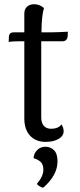

<svg xmlns="http://www.w3.org/2000/svg" viewBox="-20 -660 379 908"><path d="M301 -510 300 -488Q299 -478 293 -471.5Q287 -465 278 -465H175V-427V-105Q175 -79 187 -65Q199 -51 223 -51Q238 -51 251.5 -56.5Q265 -62 270 -72Q281 -57 281 -40Q281 -17 257 -3Q233 11 196 11Q149 11 122 -18.5Q95 -48 95 -100V-465H81Q40 -465 21 -462L22 -485Q23 -507 44 -507H95V-596Q95 -617 108 -628.5Q121 -640 142 -640Q167 -640 188 -622Q177 -588 176 -507H216Q232 -507 258.5 -508Q285 -509 301 -510ZM154 210Q185 174 185 143Q185 117 172 105.5Q159 94 139 88Q139 68 154.5 51Q170 34 195 34Q219 34 235.5 50.5Q252 67 252 103Q252 169 184 228Q167 224 154 210Z"/></svg>

Font: Arima Madurai
Style: Regular
Weight: 400
Designer: Joana Correia and Natanael Gama
Foundry: NDISCOVER
Version: Version 1.020